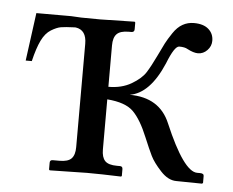

<svg xmlns="http://www.w3.org/2000/svg" viewBox="-40 -488 648 535"><g transform="rotate(5 284.0 -220.0)"><path d="M259.8 -68.8Q259.8 -46.9 269.3 -36.9Q278.8 -26.9 303.2 -26.9H311Q318.8 -26.9 318.8 -19V0L316.9 2Q259.8 0 221.2 0L117.2 2L115.2 0V-19Q115.2 -26.9 123 -26.9H142.1Q166 -26.9 175.5 -36.9Q185.1 -46.9 185.1 -68.8V-357.9Q185.1 -396.5 154.8 -400.9H150.9Q125 -399.9 113.5 -397.9Q102.1 -396 86.4 -386.5Q70.8 -377 60.3 -355.5Q49.8 -334 41 -296.9H23.9L42 -431.2H117.2H139.2L167.5 -429.7Q200.2 -429.2 221.2 -429.2L316.9 -431.2L318.8 -429.2V-410.2Q318.8 -402.3 311 -401.9H303.2Q279.3 -401.9 269.5 -391.8Q259.8 -381.8 259.8 -359.9V-244.1Q296.9 -244.1 324 -260Q351.1 -275.9 362.5 -293.9Q374 -312 388.2 -341.8Q399.4 -365.7 405.8 -377.9Q412.1 -390.1 424.1 -408Q436 -425.8 450.4 -433.8Q464.8 -441.9 481.9 -441.9Q508.8 -441.9 522.9 -429.4Q537.1 -417 537.1 -397Q537.1 -381.8 526.1 -370.4Q515.1 -358.9 500 -358.9Q487.8 -358.9 470.2 -368.2Q462.4 -373 446.8 -373Q433.6 -373 414.1 -323.2Q377 -236.3 320.8 -227.1Q404.8 -227.1 434.1 -157.2Q489.3 -27.3 526.9 -26.9H535.2Q546.4 -26.9 545.9 -19V0L543 2L471.2 1Q448.2 1 427 -22Q405.8 -44.9 397 -63Q388.2 -81.1 375 -112.8Q355.5 -160.6 333.3 -182.9Q311 -205.1 259.8 -209Z"/></g></svg>

Font: Linux Libertine Display
Style: Regular
Weight: 400
Designer: Philipp H. Poll
Foundry: Philipp H. Poll
Version: Version 5.0.9